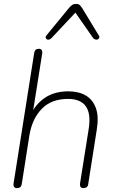

<svg xmlns="http://www.w3.org/2000/svg" viewBox="-20 -962 593 988"><path d="M67 6Q57 6 52.5 -0.5Q48 -7 50 -19L156 -690Q158 -701 164 -706Q170 -711 180 -711Q190 -711 194.5 -704.5Q199 -698 197 -686L146 -364H135Q160 -424 210 -458Q260 -492 331 -492Q385 -492 421.5 -470.5Q458 -449 473.5 -405.5Q489 -362 478 -295L434 -15Q433 -5 426.5 0.5Q420 6 409 6Q399 6 394.5 -0.5Q390 -7 392 -19L436 -296Q449 -376 422 -414.5Q395 -453 330 -453Q244 -453 194.5 -401.5Q145 -350 131 -264L92 -15Q89 6 67 6ZM244 -765Q238 -759 231.5 -758Q225 -757 220.5 -760Q216 -763 215 -768.5Q214 -774 220 -781L334 -920Q343 -931 351.5 -936.5Q360 -942 372 -942Q383 -942 389.5 -936.5Q396 -931 403 -920L488 -780Q493 -773 490.5 -767Q488 -761 482.5 -759Q477 -757 470 -759Q463 -761 458 -768L368 -897Z"/></svg>

Font: Nunito ExtraLight ExtraLight
Style: Italic
Weight: 250
Italic angle: -9°
Version: Version 3.602